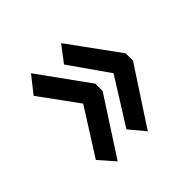

<svg xmlns="http://www.w3.org/2000/svg" viewBox="-104 -511 559 559"><g transform="rotate(-45 175.0 -232.0)"><path d="M209 -52 169 -100 258 -242 174 -362 212 -412 324 -258V-228ZM85 -52 43 -100 133 -242 47 -360 88 -412 199 -258V-228Z"/></g></svg>

Font: Inconsolata ExtraCondensed SemiBold
Style: Regular
Weight: 600
Width: 2
Monospace: yes
Designer: Raph Levien, Cyreal, Brenton Simpson
Foundry: Raph Levien, Cyreal, Google
Version: Version 3.001; ttfautohint (v1.8.2.53-6de2)